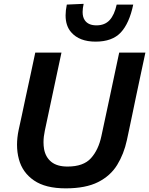

<svg xmlns="http://www.w3.org/2000/svg" viewBox="-20 -994 797 1026"><path d="M331 12.5Q223 12.5 161.5 -29.8Q100 -72 81 -143Q71 -179.5 71 -220.5Q71 -258 79.5 -299Q85.5 -327 96 -374.5Q106 -421.5 117 -473.5Q132 -542 144 -598Q156 -654 168.5 -713H308.5Q296 -654 284 -598.5Q272 -542.5 257.5 -474L219.5 -295.5Q212.5 -263 212.5 -234Q212.5 -215 215.5 -197.5Q223.5 -154 254.2 -129Q285 -104 341 -104Q426 -104 466.2 -148.8Q506.5 -193.5 522 -267.5L566 -473Q580.5 -541.5 592.5 -598Q604.5 -654.5 617 -713H757Q744.5 -654.5 732.5 -598.5Q720.5 -542.5 706 -473.5Q696.5 -429 687.5 -384.5Q678 -340 670.5 -303.5Q662.5 -266.5 658 -245Q642 -171 606.2 -112.8Q570.5 -54.5 504.2 -21Q438 12.5 331 12.5ZM491 -771.5Q404 -771.5 360.5 -821.5Q330.5 -855.5 330.5 -912Q330.5 -938 337 -969.5L427 -973.5Q421.5 -949 421.5 -930Q421.5 -902.5 433 -886Q451.5 -858.5 495.5 -858.5Q540 -858.5 565.8 -886.5Q591.5 -914.5 603.5 -969.5H692Q671 -869 625.2 -820.2Q579.5 -771.5 491 -771.5Z"/></svg>

Font: Heraclito SemiBold
Style: Italic
Weight: 600
Italic angle: -12°
Designer: Kostas Bartsokas (font) & Cristiano Sobral (main changes)
Foundry: Kostas Bartsokas (font) & Cristiano Sobral (main changes)
Version: Version 1.00;July 8, 2020;FontCreator 13.0.0.2655 64-bit